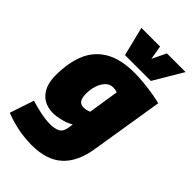

<svg xmlns="http://www.w3.org/2000/svg" viewBox="-316 -889 1208 1208"><g transform="rotate(45 288.0 -285.0)"><path d="M-21 173 33 12Q74 25 121.5 35Q169 45 210 45Q251 45 276.5 31Q302 17 308 -30L311 -55Q280 -36 239.5 -26.5Q199 -17 176 -17Q99 -17 57.5 -65Q16 -113 16 -197Q16 -309 49.5 -390Q83 -471 158.5 -515.5Q234 -560 359 -560Q397 -560 444.5 -555Q492 -550 534 -543Q576 -536 597 -529L519 -45Q498 88 425.5 154Q353 220 222 220Q155 220 93 207Q31 194 -21 173ZM364 -393Q357 -396 348 -398Q339 -400 325 -400Q297 -400 276 -378.5Q255 -357 244 -323Q233 -289 233 -251Q233 -215 245 -196.5Q257 -178 285 -178Q305 -178 332 -189ZM580 -790 465 -596H235L187 -790H353L369 -697L414 -790Z"/></g></svg>

Font: Georama Black
Style: Italic
Weight: 900
Italic angle: -9°
Designer: Jean-Baptiste Levee
Foundry: Production Type
Version: Version 1.000